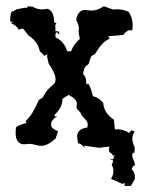

<svg xmlns="http://www.w3.org/2000/svg" viewBox="-20 -468 484 624"><path d="M335.9 8.3H334.5L304.2 12.2Q298.3 12.2 282.2 9.5Q266.1 6.8 252.9 5.4L256.8 13.7Q241.2 -2.4 235.8 -2.4L233.9 0L230.5 -23.9Q230.5 -49.3 264.2 -53.7L265.1 -64.5Q265.1 -72.3 255.1 -82.3Q245.1 -92.3 244.1 -96.7Q243.2 -101.1 235.8 -108.2Q228.5 -115.2 228.5 -120.1L230 -131.8Q230 -145.5 203.1 -159.7L183.1 -147Q183.1 -118.7 158.2 -95.7L156.7 -91.8Q156.7 -89.4 160.6 -89.4L166.5 -90.3Q146 -79.1 146 -63Q146 -56.6 150.6 -52Q155.3 -47.4 168.5 -41L160.6 -17.6Q134.3 5.9 114.7 5.9Q104.5 5.9 94.5 2.7Q84.5 -0.5 75.2 -0.5L58.1 1Q45.9 1 38.3 -8.1Q30.8 -17.1 30.8 -35.6L31.7 -53.7Q37.1 -59.1 46.4 -62.3Q55.7 -65.4 66.9 -68.8L63 -73.7Q77.6 -88.9 85.2 -101.6Q92.8 -114.3 97.2 -123.5Q101.6 -132.8 104 -138.7Q106.4 -144.5 111.8 -146.5Q116.7 -148.4 119.1 -152.1Q121.6 -155.8 124.5 -161.1Q127.4 -166.5 133.3 -174.1Q139.2 -181.6 151.4 -191.4Q160.6 -197.8 160.6 -210Q160.6 -229 138.2 -261.2L132.8 -285.2L134.3 -292L125 -286.6L109.4 -301.3Q103.5 -332.5 72.8 -352.5L54.7 -375.5L40.5 -371.6Q34.2 -385.3 15.6 -392.6L23.4 -397.5L13.7 -397L13.2 -403.3Q13.2 -420.9 18.1 -430.7Q26.4 -432.1 30.5 -435.5Q34.7 -439 40.5 -439L63.5 -443.4L66.9 -441.4L70.8 -447.8L86.9 -445.8Q100.6 -437.5 115.7 -437.5Q128.4 -437.5 131.8 -439.5Q155.3 -436.5 156.2 -394.5L163.6 -393.1L159.7 -386.7L160.2 -366.7H163.1Q172.9 -366.7 172.9 -360.4L171.9 -356Q166.5 -362.8 163.6 -362.8Q160.2 -362.8 160.2 -353L160.6 -346.2Q188 -334.5 198.7 -301.3H210.9Q219.2 -324.7 239.7 -341.8Q235.4 -358.4 235.4 -367.7L236.3 -377.4Q236.3 -386.7 227.5 -403.3Q233.4 -435.5 256.3 -435.5L276.9 -433.6Q297.9 -433.6 316.9 -447.8L347.7 -437L358.9 -438Q381.3 -438 398.9 -428.7Q411.1 -408.7 411.1 -386.7Q411.1 -373 409.2 -369.1L403.3 -370.1Q392.6 -370.1 380.4 -354.5L332 -350.1L336.4 -342.8Q320.3 -334 312.3 -325.2Q304.2 -316.4 299.3 -309.1Q294.4 -301.8 291.5 -296.4Q288.6 -291 282.7 -289.1Q277.3 -287.1 275.4 -282.7Q273.4 -278.3 272.2 -273.4Q271 -268.6 269.5 -263.7Q268.1 -258.8 262.7 -255.9Q252.9 -250.5 250 -227.5Q260.7 -217.8 260.7 -195.8V-192.4L265.1 -196.3Q271.5 -196.3 282.2 -155.3Q300.3 -151.4 315.4 -134.3Q317.9 -99.6 350.1 -79.1L353.5 -47.4L360.8 -47.9Q381.3 -47.9 399.9 -36.1L406.7 -44.4L418 -40.5Q410.2 -31.2 410.2 -18.1Q410.2 -3.9 418 11.2L417 27.8Q409.7 27.8 409.7 37.6Q409.7 43 414.1 52Q418.5 61 418.5 65.4Q418.5 71.3 412.6 71.8L407.7 82Q418.5 91.3 418.5 107.9L418 115.2L405.3 136.2H384.8L385.3 126L378.4 129.9L340.8 113.3Q348.6 101.1 348.6 87.9Q348.6 77.1 342.8 67.4Q347.7 59.1 347.7 53.7L335 47.4L347.2 49.8Q349.1 47.9 349.1 44.9L353 35.6L347.7 39.1Q344.7 31.7 341.8 30.8Q338.9 29.8 336.4 26.6Q334 23.4 334 19.5Q334 13.2 335.9 8.3Z"/></svg>

Font: Truetypewriter PolyglOTT
Style: Regular
Weight: 400
Designer: Sergey Beatoff a.k.a. Sam_T
Version: Version 3.76